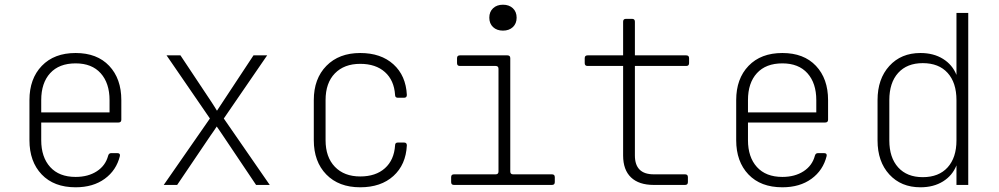

<svg xmlns="http://www.w3.org/2000/svg" viewBox="-20 -785 4240 815"><path d="M301 10Q209 10 157 -44.5Q105 -99 105 -190V-360Q105 -451 157.5 -505.5Q210 -560 301 -560Q392 -560 443.5 -505.5Q495 -451 495 -360V-277Q495 -265 483 -265H155V-190Q155 -118 193 -76Q231 -34 301 -34Q354 -34 391 -58Q428 -82 439 -124Q442 -135 452 -135H478Q491 -135 489 -123Q474 -62 424.5 -26Q375 10 301 10ZM155 -308H445V-360Q445 -432 407.5 -474Q370 -516 301 -516Q231 -516 193 -474.5Q155 -433 155 -360Z M675 0 871 -282 687 -550H746L879 -350Q884 -342 890.5 -332Q897 -322 901 -315Q906 -322 912.5 -332.5Q919 -343 924 -350L1056 -550H1114L930 -282L1125 0H1067L926 -210Q920 -219 912.5 -230Q905 -241 900 -248Q896 -241 888 -230Q880 -219 874 -210L732 0Z M1509 10Q1418 10 1365 -44.5Q1312 -99 1312 -190V-360Q1312 -451 1365.5 -505.5Q1419 -560 1509 -560Q1597 -560 1650 -512Q1703 -464 1707 -382Q1707 -370 1695 -370H1669Q1657 -370 1657 -382Q1653 -444 1614 -479Q1575 -514 1509 -514Q1441 -514 1401.5 -473.5Q1362 -433 1362 -360V-190Q1362 -118 1401.5 -77Q1441 -36 1509 -36Q1575 -36 1614 -71Q1653 -106 1657 -168Q1657 -180 1669 -180H1695Q1707 -180 1707 -168Q1703 -86 1650 -38Q1597 10 1509 10Z M1907 0Q1895 0 1895 -12V-33Q1895 -45 1907 -45H2084Q2096 -45 2096 -57V-493Q2096 -505 2084 -505H1932Q1920 -505 1920 -517V-538Q1920 -550 1932 -550H2134Q2146 -550 2146 -538V-57Q2146 -45 2158 -45H2323Q2335 -45 2335 -33V-12Q2335 0 2323 0ZM2115 -655Q2089 -655 2073 -670Q2057 -685 2057 -710Q2057 -735 2073 -750Q2089 -765 2115 -765Q2141 -765 2157 -750Q2173 -735 2173 -710Q2173 -685 2157 -670Q2141 -655 2115 -655Z M2755 0Q2692 0 2658.5 -32Q2625 -64 2625 -125V-505H2474Q2462 -505 2462 -517V-538Q2462 -550 2474 -550H2625V-693Q2625 -705 2637 -705H2663Q2675 -705 2675 -693V-550H2893Q2905 -550 2905 -538V-517Q2905 -505 2893 -505H2675V-125Q2675 -45 2755 -45H2888Q2900 -45 2900 -33V-12Q2900 0 2888 0Z M3301 10Q3209 10 3157 -44.5Q3105 -99 3105 -190V-360Q3105 -451 3157.5 -505.5Q3210 -560 3301 -560Q3392 -560 3443.5 -505.5Q3495 -451 3495 -360V-277Q3495 -265 3483 -265H3155V-190Q3155 -118 3193 -76Q3231 -34 3301 -34Q3354 -34 3391 -58Q3428 -82 3439 -124Q3442 -135 3452 -135H3478Q3491 -135 3489 -123Q3474 -62 3424.5 -26Q3375 10 3301 10ZM3155 -308H3445V-360Q3445 -432 3407.5 -474Q3370 -516 3301 -516Q3231 -516 3193 -474.5Q3155 -433 3155 -360Z M3887 10Q3805 10 3755 -44.5Q3705 -99 3705 -189V-360Q3705 -450 3755 -505Q3805 -560 3887 -560Q3943 -560 3983 -535Q4023 -510 4040 -467V-730H4090V0H4040V-83Q4023 -40 3983 -15Q3943 10 3887 10ZM3897 -33Q3965 -33 4002.5 -74.5Q4040 -116 4040 -189V-360Q4040 -434 4002.5 -475.5Q3965 -517 3897 -517Q3830 -517 3792.5 -475.5Q3755 -434 3755 -360V-189Q3755 -116 3792.5 -74.5Q3830 -33 3897 -33Z"/></svg>

Font: Pitagon Sans Mono Thin
Style: Regular
Weight: 100
Monospace: yes
Designer: Travis Tran
Foundry: Pitagon
Version: Version 1.001; ttfautohint (v1.8.4.7-5d5b);gftools[0.9.26]